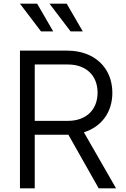

<svg xmlns="http://www.w3.org/2000/svg" viewBox="-20 -1019 681 1039"><path d="M88 0H168V-290H350L514 0H608L434 -303C529 -333 588 -411 588 -517C588 -653 490 -745 344 -745H88ZM88 -999 202 -849H268L181 -999ZM168 -365V-670H348C444 -670 508 -612 508 -518C508 -423 444 -365 348 -365ZM248 -999 362 -849H428L341 -999Z"/></svg>

Font: Mluvka
Style: Regular
Weight: 400
Designer: Modified by Jiří Krblich, Original typeface by Gumpita Rahayu
Foundry: Gumpita Rahayu & Jiří Krblich
Version: Version 2.000;Glyphs 3.1.1 (3134)